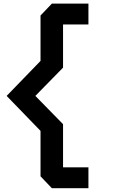

<svg xmlns="http://www.w3.org/2000/svg" viewBox="-20 -856 640 1040"><path d="M261 -836.5 199.5 -772V-526L16 -336.5L199.5 -147V99L261 163.5H459V50.5H321.5V-183.4L171.5 -336.5L321.5 -489.6V-723.5H459V-836.5Z"/></svg>

Font: Kode Mono
Style: Regular
Weight: 400
Monospace: yes
Designer: Isa Ozler
Foundry: Kadena LLC
Version: Version 1.000;gftools[0.9.28]